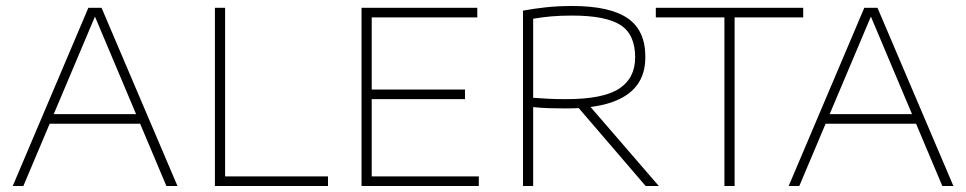

<svg xmlns="http://www.w3.org/2000/svg" viewBox="-20 -621 3226 641"><path d="M22.5 0 275 -595H319L572.5 0H535.5L292 -577.5H302L58 0ZM135 -208 145 -240H450L459 -208Z M697.5 0V-595H731.5V-32H1075V0Z M1187 0V-595H1573.5V-563H1221V-32H1578.5V0ZM1208.5 -290V-322H1532.5V-290Z M1726 0V-585.5Q1760.5 -592 1801.5 -596.5Q1842.5 -601 1890.5 -601Q2015 -601 2074.8 -560.5Q2134.5 -520 2134.5 -431.5Q2135 -374 2106 -335.8Q2077 -297.5 2018 -278.2Q1959 -259 1870 -259Q1839.5 -259 1813.5 -259.8Q1787.5 -260.5 1760 -263.5V0ZM2135.5 0 1892.5 -283H1935L2179.5 0ZM1870 -290Q1993.5 -290 2047 -325Q2100.5 -360 2100.5 -429.5Q2100.5 -506.5 2051 -537.8Q2001.5 -569 1890 -569Q1849 -569 1819.2 -566.2Q1789.5 -563.5 1760 -558.5V-294.5Q1791 -292.5 1813 -291.2Q1835 -290 1870 -290Z M2398.5 0V-563H2169.5V-595H2661.5V-563H2432.5V0Z M2613 0 2865.5 -595H2909.5L3163 0H3126L2882.5 -577.5H2892.5L2648.5 0ZM2725.5 -208 2735.5 -240H3040.5L3049.5 -208Z"/></svg>

Font: Encode Sans SC SemiExpanded Thin
Style: Regular
Weight: 250
Width: 6
Designer: Multiple Designers
Foundry: Impallari Type
Version: Version 3.002